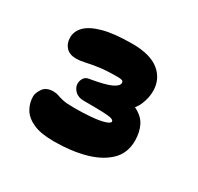

<svg xmlns="http://www.w3.org/2000/svg" viewBox="-110 -993 759 735"><g transform="rotate(30 270.0 -625.0)"><path d="M205 -388Q148 -388 114.5 -403Q81 -418 66 -443Q51 -468 51 -498Q51 -513 64.5 -533Q78 -553 110 -553Q123 -553 132 -549.5Q141 -546 157.5 -542Q174 -538 210 -538Q250 -538 284.5 -541Q319 -544 340 -550.5Q361 -557 361 -565Q361 -571 350 -574.5Q339 -578 310.5 -579Q282 -580 227 -580Q202 -580 188 -594.5Q174 -609 174 -625Q174 -638 181 -649.5Q188 -661 204 -663Q269 -674 294.5 -686Q320 -698 320 -712Q320 -719 314.5 -721.5Q309 -724 294 -724Q245 -724 213.5 -719.5Q182 -715 160.5 -710Q139 -705 120 -705Q92 -705 76.5 -721.5Q61 -738 61 -764Q61 -792 83 -814Q105 -836 153 -849Q201 -862 280 -862Q360 -862 399.5 -829.5Q439 -797 439 -744Q439 -715 427 -686Q421 -670 409 -656Q410 -656 411 -656Q447 -638 460.5 -609.5Q474 -581 474 -545Q474 -490 438 -455.5Q402 -421 341.5 -404.5Q281 -388 205 -388Z"/></g></svg>

Font: Shantell Sans Light ExtraBold
Style: Regular
Weight: 800
Version: Version 1.011;[c5ecc13dd]